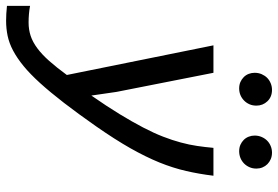

<svg xmlns="http://www.w3.org/2000/svg" viewBox="-216 -562 929 642"><g transform="rotate(90 249.0 -241.5)"><path d="M351.1 -98.1Q308.1 -36.6 272.5 9.5Q236.8 55.7 206.3 89.4Q175.8 123 149.2 144.8Q122.6 166.5 97.7 179.7Q72.8 192.9 48.3 198Q23.9 203.1 -2 203.1Q-14.6 203.1 -25.9 202.4Q-37.1 201.7 -51.8 200.2V123Q-38.6 125.5 -24.4 126.7Q-10.3 127.9 3.9 127.9Q27.3 127.9 48.1 121.1Q68.8 114.3 89.6 98.9Q110.4 83.5 132.1 59.1Q153.8 34.7 179.2 0L80.1 -490.2H171.9L235.8 -166L248 -82Q283.7 -133.3 309.8 -176Q335.9 -218.8 354.7 -254.9Q373.5 -291 385.5 -322Q397.5 -353 405 -381.1Q412.6 -409.2 416.5 -435.8Q420.4 -462.4 422.9 -490.2H516.1Q510.3 -442.4 500.2 -398.7Q490.2 -355 471.7 -309.3Q453.1 -263.7 424.1 -212.4Q395 -161.1 351.1 -98.1ZM229 -686Q252.4 -686 267.1 -670.7Q281.7 -655.3 281.7 -633.8Q281.7 -621.1 277.1 -610.6Q272.5 -600.1 264.4 -592.3Q256.3 -584.5 246.1 -580.3Q235.8 -576.2 224.1 -576.2Q212.4 -576.2 202.9 -580.3Q193.4 -584.5 186.3 -591.6Q179.2 -598.6 175.5 -608.2Q171.9 -617.7 171.9 -627.9Q171.9 -640.6 176.5 -651.4Q181.2 -662.1 188.7 -669.7Q196.3 -677.2 206.8 -681.6Q217.3 -686 229 -686ZM439 -686Q450.7 -686 460.4 -681.9Q470.2 -677.7 477.3 -670.7Q484.4 -663.6 488.3 -654.1Q492.2 -644.5 492.2 -633.8Q492.2 -621.1 487.5 -610.6Q482.9 -600.1 474.9 -592.3Q466.8 -584.5 456.3 -580.3Q445.8 -576.2 434.1 -576.2Q422.4 -576.2 412.8 -580.3Q403.3 -584.5 396.2 -591.6Q389.2 -598.6 385.5 -608.2Q381.8 -617.7 381.8 -627.9Q381.8 -640.6 386.5 -651.4Q391.1 -662.1 398.7 -669.7Q406.2 -677.2 416.7 -681.6Q427.2 -686 439 -686ZM-19 -490.2Z"/></g></svg>

Font: Code New Roman
Style: Italic
Weight: 400
Italic angle: -11°
Monospace: yes
Designer: Sam Radian
Foundry: Code New Roman
Version: Version 1.508 October 19, 2014